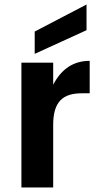

<svg xmlns="http://www.w3.org/2000/svg" viewBox="-20 -832 443 852"><path d="M134 -692V-593L364 -698V-812ZM75 -554V0H216V-278C216 -381 259 -418 343 -418H378V-562C307 -562 253 -527 216 -456V-554Z"/></svg>

Font: Matrixport Bold
Style: Regular
Weight: 600
Designer: Ninad Kale (Devanagari), Jonny Pinhorn (Latin)
Foundry: Indian Type Foundry
Version: Version 2.000;PS 1.0;hotconv 1.0.79;makeotf.lib2.5.61930; tt